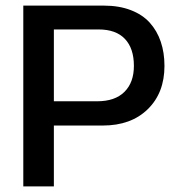

<svg xmlns="http://www.w3.org/2000/svg" viewBox="-20 -664 630 684"><path d="M63 0V-644H350.1Q404.3 -644 446 -627.9Q487.8 -611.8 513.7 -583Q539.6 -554.2 552.7 -515.4Q565.9 -476.6 565.9 -429.2Q565.9 -333 506.3 -274.9Q446.8 -216.8 346.2 -216.8H171.9V0ZM171.9 -303.2H326.2Q389.6 -303.2 423.3 -336.7Q457 -370.1 457 -429.2Q457 -491.7 425 -525.4Q393.1 -559.1 331.1 -559.1H171.9Z"/></svg>

Font: Kanit
Style: Regular
Weight: 400
Designer: Katatrad Team
Foundry: CadsonDemak
Version: Version 1.000;PS 001.000;hotconv 1.0.88;makeotf.lib2.5.64775